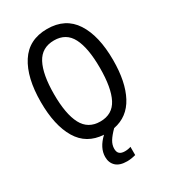

<svg xmlns="http://www.w3.org/2000/svg" viewBox="-224 -840 1048 1175"><g transform="rotate(-30 300.0 -252.5)"><path d="M290 115Q290 139 302.5 150Q315 161 340 161Q363 161 382 154V212Q350 221 321 221Q269 221 243 196.5Q217 172 217 131Q217 67 279 9Q160 2 102 -95Q44 -192 44 -357Q44 -529 107.5 -627.5Q171 -726 300 -726Q429 -726 492.5 -628.5Q556 -531 556 -359Q556 -205 505.5 -110Q455 -15 353 5Q321 37 305.5 62.5Q290 88 290 115ZM301 -72Q387 -72 424.5 -144.5Q462 -217 462 -358Q462 -499 424.5 -571.5Q387 -644 302 -644Q215 -644 176.5 -571Q138 -498 138 -358Q138 -218 176.5 -145Q215 -72 301 -72Z"/></g></svg>

Font: Noto Sans Mono UI
Style: Regular
Weight: 400
Monospace: yes
Designer: Monotype Design team
Foundry: Monotype Imaging Inc.
Version: Version 1.000